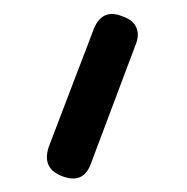

<svg xmlns="http://www.w3.org/2000/svg" viewBox="-20 -750 272 279"><path d="M69 -494.5Q40.5 -506 51 -537L116.5 -708.5Q129 -738.5 158.5 -726Q173.5 -721 178.2 -709.8Q183 -698.5 176.5 -683.5L112 -512Q101 -481.5 69 -494.5Z"/></svg>

Font: Jura Light SemiBold
Style: Regular
Weight: 600
Version: Version 5.106